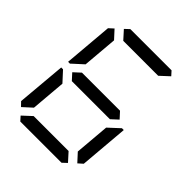

<svg xmlns="http://www.w3.org/2000/svg" viewBox="-262 -1170 1341 1341"><g transform="rotate(45 408.0 -500.0)"><path d="M93 -75 64 -105 96 -469H114L126 -456L182 -395L160 -136ZM134 -544 120 -531H102L133 -894L167 -925L223 -864L201 -605ZM215 -969 248 -1000H655L683 -969L616 -907H271ZM600 -546 642 -500 592 -454H216L174 -500L224 -546ZM601 -31 568 0H161L133 -31L200 -93H545ZM682 -456 696 -469H714L683 -105L649 -75L593 -136L615 -394Z"/></g></svg>

Font: DSEG7 Classic Mini
Style: Italic
Weight: 400
Italic angle: -5°
Designer: Keshikan(Twitter:@keshinomi_88pro)
Version: Version 0.46